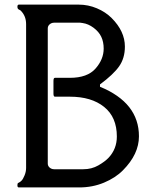

<svg xmlns="http://www.w3.org/2000/svg" viewBox="-20 -820 661 840"><path d="M344.7 -79.6Q380.9 -79.6 410.2 -96.4Q439.5 -113.3 455.1 -129.9Q491.2 -168.5 491.2 -222.7Q491.2 -307.6 435.5 -352.3Q379.9 -397 285.6 -397H220.2Q213.9 -397 213.9 -410.6V-465.8Q213.9 -479.5 220.2 -479.5H285.6Q362.3 -479.5 397.9 -520Q433.6 -560.5 433.6 -607.4Q433.6 -636.7 423.1 -658.9Q412.6 -681.2 389.4 -698.5Q366.2 -715.8 341.8 -719.2L331.1 -720.7H216.8Q205.6 -720.7 197.3 -713.6Q189 -706.5 189 -695.8V-104.5Q189 -93.8 197.3 -86.7Q205.6 -79.6 216.8 -79.6ZM326.7 0H62.5Q56.2 0 56.2 -8.5Q56.2 -17.1 58.3 -18.8Q60.5 -20.5 64.5 -22.2Q68.4 -23.9 74.5 -30Q80.6 -36.1 87.4 -52.5Q94.2 -68.8 94.2 -85.4V-714.4Q94.2 -750 70.8 -773.4Q68.8 -775.4 62.5 -778.3Q56.2 -781.2 56.2 -790.5Q56.2 -799.8 62.5 -799.8H324.2Q365.7 -799.8 403.8 -783.7Q441.9 -767.6 468.3 -741.2Q526.4 -683.1 526.4 -616.2Q526.4 -565.4 501 -529.5Q475.6 -493.7 417.5 -450.7V-440.4Q587.9 -370.6 587.9 -223.6Q587.9 -145.5 518.1 -75.2Q485.4 -42 435.1 -21Q384.8 0 326.7 0Z"/></svg>

Font: Della Respira
Style: Regular
Weight: 500
Version: Version 0.201